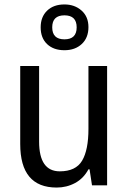

<svg xmlns="http://www.w3.org/2000/svg" viewBox="-20 -834 577 864"><path d="M378 -712Q378 -759 347 -786.5Q316 -814 270 -814Q221 -814 192 -786Q163 -758 163 -711Q163 -663 192 -635.5Q221 -608 270 -608Q318 -608 348 -636Q378 -664 378 -712ZM215 -711Q215 -765 270 -765Q325 -765 325 -711Q325 -657 270 -657Q215 -657 215 -711ZM378 -537V-254Q378 -159 349.5 -111Q321 -63 249 -63Q156 -63 156 -197V-537H71V-186Q71 10 235 10Q280 10 318 -10.5Q356 -31 378 -72H383L394 0H462V-537Z"/></svg>

Font: Noto Sans UI SemiCondensed
Style: Regular
Weight: 400
Width: 4
Designer: Monotype Design Team
Foundry: Monotype Imaging Inc.
Version: 1.001